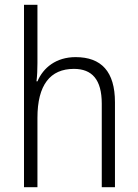

<svg xmlns="http://www.w3.org/2000/svg" viewBox="-20 -780 576 800"><path d="M136 -517V-760H80V0H136V-289C136 -426 189 -493 288 -493C363 -493 404 -449 404 -348V0H459V-354C459 -482 402 -542 295 -542C214 -542 160 -498 136 -441H132C135 -466 136 -489 136 -517Z"/></svg>

Font: Noto Sans Ethiopic SemiCondensed Light
Style: Regular
Weight: 300
Width: 4
Designer: Monotype Design Team
Foundry: Monotype Imaging Inc.
Version: Version 2.102